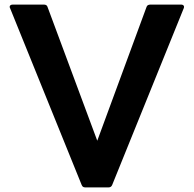

<svg xmlns="http://www.w3.org/2000/svg" viewBox="-20 -778 843 835"><path d="M351 37H452C459 37 465 34 468 26L779 -742C783 -751 778 -758 768 -758H634C626 -758 619 -755 617 -747L403 -166L187 -747C185 -755 179 -758 171 -758H35C27 -758 22 -754 22 -748C22 -746 23 -744 24 -742L335 26C338 34 343 37 351 37Z"/></svg>

Font: LINE Seed JP App_OTF Bold
Style: Regular
Weight: 700
Designer: LINE & Fontrix & Fontworks
Version: Version 1.009